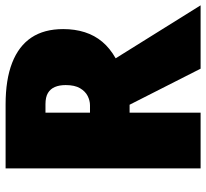

<svg xmlns="http://www.w3.org/2000/svg" viewBox="-46 -708 754 703"><g transform="rotate(-90 331.5 -357.0)"><path d="M300 -714Q391 -714 452.5 -690Q514 -666 545 -619.5Q576 -573 576 -503Q576 -460 564.5 -424Q553 -388 529.5 -360Q506 -332 469 -311L663 0H431L299 -260H270V0H66V-714ZM301 -568H270V-405H297Q314 -405 331 -413.5Q348 -422 359.5 -441.5Q371 -461 371 -494Q371 -517 364 -533.5Q357 -550 342 -559Q327 -568 301 -568Z"/></g></svg>

Font: Noto Sans Display Black
Style: Regular
Weight: 900
Designer: Monotype Design Team
Foundry: Monotype Imaging Inc.
Version: Version 2.003